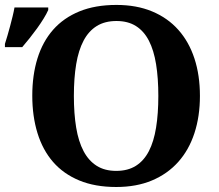

<svg xmlns="http://www.w3.org/2000/svg" viewBox="-58 -745 882 775"><path d="M749 -357.9Q749 -275.4 726.8 -207.5Q704.6 -139.6 661.4 -91.3Q618.2 -43 555.4 -16.6Q492.7 9.8 411.1 9.8Q325.7 9.8 262 -16.6Q198.2 -43 156.2 -91.3Q114.3 -139.6 93.3 -207.8Q72.3 -275.9 72.3 -358.9Q72.3 -441.9 93.3 -509.5Q114.3 -577.1 156.5 -625Q198.7 -672.9 262.5 -699Q326.2 -725.1 412.1 -725.1Q493.2 -725.1 555.9 -699Q618.7 -672.9 661.6 -624.8Q704.6 -576.7 726.8 -509Q749 -441.4 749 -357.9ZM240.2 -357.9Q240.2 -286.1 249.5 -230Q258.8 -173.8 279.3 -135Q299.8 -96.2 332.3 -75.7Q364.7 -55.2 411.1 -55.2Q458 -55.2 490.5 -75.7Q522.9 -96.2 543 -135Q563 -173.8 572 -230Q581.1 -286.1 581.1 -357.9Q581.1 -429.7 572 -485.8Q563 -542 543 -580.8Q522.9 -619.6 490.7 -639.9Q458.5 -660.2 412.1 -660.2Q365.2 -660.2 332.5 -639.9Q299.8 -619.6 279.3 -580.8Q258.8 -542 249.5 -485.8Q240.2 -429.7 240.2 -357.9ZM-38.1 -567.9Q-33.2 -583 -27.8 -601.6Q-22.5 -620.1 -17.1 -639.9Q-11.7 -659.7 -7.1 -679Q-2.4 -698.2 0.5 -714.8H136.7V-704.6Q129.9 -689 117.9 -669.7Q106 -650.4 91.6 -630.4Q77.1 -610.4 61.5 -590.8Q45.9 -571.3 31.7 -554.7H-38.1Z"/></svg>

Font: Droids
Style: b
Weight: 700
Foundry: Ascender Corporation
Version: Version 1.00 build 113